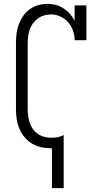

<svg xmlns="http://www.w3.org/2000/svg" viewBox="-20 -763 540 998"><path d="M250 215V8H247Q221 8 195.5 2.5Q170 -3 147.5 -16Q125 -29 108 -49.5Q91 -70 81 -93.5Q71 -117 67 -143Q63 -169 63 -195V-540Q63 -564 66 -588.5Q69 -613 77.5 -636Q86 -659 100 -679.5Q114 -700 134 -714.5Q154 -729 178 -736Q202 -743 226 -743Q248 -743 269.5 -737.5Q291 -732 309.5 -720Q328 -708 343 -691.5Q358 -675 368 -655V-735H429V-554H368Q368 -579 359.5 -603.5Q351 -628 334.5 -647Q318 -666 294.5 -677Q271 -688 246 -688Q228 -688 210 -683Q192 -678 177.5 -667.5Q163 -657 152 -642.5Q141 -628 135 -611Q129 -594 126.5 -576Q124 -558 124 -540V-195Q124 -177 126.5 -159Q129 -141 135 -123.5Q141 -106 152 -91Q163 -76 178 -66Q193 -56 211 -51.5Q229 -47 247 -47Q264 -47 280 -50Q296 -53 311 -61V215Z"/></svg>

Font: Iosevka Curly Slab Light
Style: Regular
Weight: 300
Monospace: yes
Designer: Belleve Invis
Foundry: Belleve Invis
Version: Version 22.1.2; ttfautohint (v1.8.4)